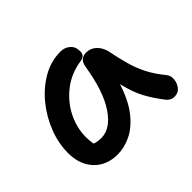

<svg xmlns="http://www.w3.org/2000/svg" viewBox="-117 -687 876 876"><g transform="rotate(-45 321.0 -248.5)"><path d="M203 10Q132 10 89.5 -35Q47 -80 47 -155Q47 -217 71 -279Q95 -341 137 -392.5Q179 -444 233.5 -475.5Q288 -507 350 -507Q377 -507 396 -490.5Q415 -474 415 -444Q415 -415 384 -411Q316 -401 264.5 -361.5Q213 -322 184.5 -265.5Q156 -209 156 -149Q156 -136 157 -125Q158 -114 160 -103Q177 -96 204 -96Q263 -96 311.5 -167.5Q360 -239 382 -377Q389 -421 430 -421Q458 -421 478.5 -401.5Q499 -382 506 -352Q517 -297 529 -254Q541 -211 561 -171.5Q581 -132 616 -89Q629 -74 627 -51Q625 -28 611 -10.5Q597 7 574 7Q559 7 549 1Q539 -5 532 -15Q501 -55 477 -98Q453 -141 437 -210Q411 -129 373 -81Q335 -33 291 -11.5Q247 10 203 10Z"/></g></svg>

Font: Shantell Sans Normal
Style: Regular
Weight: 500
Designer: Stephen Nixon, Anya Danilova, Shantell Martin
Foundry: Arrow Type
Version: Version 1.009;[a7da0bfa3]